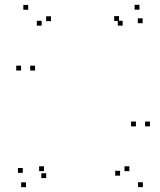

<svg xmlns="http://www.w3.org/2000/svg" viewBox="-20 -760 660 790"><path d="M567.8 10V-10H547.8V10ZM597 -240V-260H577V-240ZM539.3 -240V-260H519.3V-240ZM474 -37.3V-57.3H454V-37.3ZM512.3 -55.8V-75.8H492.3V-55.8ZM161 -55.8V-75.8H141V-55.8ZM170 -27.3V-47.3H150V-27.3ZM567 -664.5V-684.5H547V-664.5ZM553.8 -720.2V-740.2H533.8V-720.2ZM96 -719.8V-739.8H76V-719.8ZM66.7 -469.8V-489.8H46.7V-469.8ZM124.3 -469.8V-489.8H104.3V-469.8ZM189.8 -673V-693H169.8V-673ZM151.5 -654.5V-674.5H131.5V-654.5ZM484.7 -654.5V-674.5H464.7V-654.5ZM469.8 -673.7V-693.7H449.8V-673.7ZM73.8 -48.8V-68.8H53.8V-48.8ZM87 10.2V-9.8H67V10.2Z"/></svg>

Font: Monaspace Xenon Dots Var
Style: Regular
Weight: 400
Designer: Riley Cran and the Lettermatic Team
Version: Version 1.100 (Monaspace Xenon Dots)